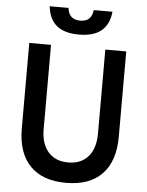

<svg xmlns="http://www.w3.org/2000/svg" viewBox="-66 -1082 882 1152"><g transform="rotate(5 375.0 -506.5)"><path d="M83 -800H214V-292Q214 -205 257 -155.5Q300 -106 377 -106Q455 -106 498 -155.5Q541 -205 541 -294V-800H667V-285Q667 -139 592 -61Q517 17 375 17Q233 17 158 -61Q83 -139 83 -285ZM299 -1030Q303 -995 322 -977.5Q341 -960 375 -960Q410 -960 428.5 -977.5Q447 -995 451 -1030H564Q556 -953 509.5 -914.5Q463 -876 375 -876Q287 -876 240.5 -914.5Q194 -953 186 -1030Z"/></g></svg>

Font: Martian Mono SemiExpanded Medium
Style: Regular
Weight: 500
Width: 6
Designer: Roman Shamin
Foundry: Evil Martians
Version: Version 1.000